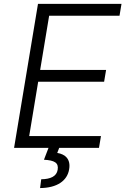

<svg xmlns="http://www.w3.org/2000/svg" viewBox="-20 -747 634 970"><path d="M583.8 -667.6 593.8 -727.3H171.9L51.1 0H225.1L202.1 60C255.7 62.9 277.3 75.6 271.3 110.8C266 144.2 235.1 158 188.2 158.7L182.5 203.1C268.5 202.4 319.6 166.2 329.2 109C338.4 57.2 309.7 32 269.2 25.6L279.1 0H480.1L490.1 -59.7H127.5L172.9 -334.2H506L516 -393.8H182.9L228.3 -667.6Z"/></svg>

Font: TID UI Light
Style: Italic
Weight: 300
Italic angle: -9.39999°
Designer: The TID Project Authors
Foundry: Bakken & Bæck
Version: Version 1.001;hotconv 1.0.109;makeotfexe 2.5.65596